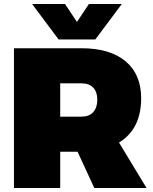

<svg xmlns="http://www.w3.org/2000/svg" viewBox="-20 -943 765 963"><path d="M458 -745H274L141 -923H306L366 -833L426 -923H591ZM715 0H453L369 -182H282V0H50V-701H389Q532 -701 610 -635.5Q688 -570 688 -450Q688 -296 577 -228ZM282 -525V-358H389Q427 -358 447.5 -380.5Q468 -403 468 -443Q468 -482 447.5 -503.5Q427 -525 389 -525Z"/></svg>

Font: MontserratBlack
Style: Regular
Weight: 900
Designer: Julieta Ulanovsky
Foundry: Julieta Ulanovsky
Version: Version 4.000